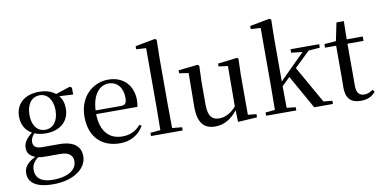

<svg xmlns="http://www.w3.org/2000/svg" viewBox="-92 -1093 3278 1636"><g transform="rotate(-10 1546.5 -274.5)"><path d="M264 -209C194 -209 152 -267 152 -357C152 -448 196 -507 266 -507C333 -507 378 -449 378 -358C378 -268 334 -209 264 -209ZM265 -178C391 -178 467 -251 467 -357C467 -402 455 -441 430 -470L549 -464V-523L532 -534L407 -493C374 -521 326 -537 265 -537C137 -537 62 -465 62 -357C62 -290 92 -235 147 -205C92 -162 71 -126 71 -85C71 -42 94 -12 140 3C72 35 38 75 38 128C38 203 94 260 250 260C440 260 543 166 543 69C543 -15 486 -68 357 -68H210C156 -68 134 -90 134 -124C134 -151 144 -170 166 -196C194 -184 227 -178 265 -178ZM161 11C181 15 203 16 234 16H354C435 16 461 54 461 96C461 169 391 222 253 222C159 222 106 184 106 112C106 69 123 43 161 11Z M872 15C964 15 1034 -27 1077 -99L1060 -112C1021 -65 971 -39 901 -39C794 -39 716 -108 713 -265H1070C1074 -281 1076 -301 1076 -325C1076 -445 999 -537 864 -537C729 -537 611 -432 611 -260C611 -78 720 15 872 15ZM714 -297C720 -432 783 -504 861 -504C937 -504 983 -446 983 -360C983 -316 972 -297 935 -297Z M1227 0H1415V-28L1330 -36L1328 -230V-644L1331 -800L1316 -809L1145 -777V-750L1230 -745V-230L1228 -36L1141 -28V0Z M1892 10 2058 0V-28L1985 -35V-383L1989 -518L1979 -529L1811 -509V-484L1890 -474L1888 -125C1846 -76 1795 -47 1742 -47C1680 -47 1645 -81 1645 -183V-383L1650 -518L1639 -529L1470 -511V-485L1550 -473L1547 -186C1546 -37 1601 15 1697 15C1775 15 1839 -27 1889 -91Z M2440 -492 2537 -481 2425 -370 2319 -264V-644L2322 -800L2307 -809L2136 -777V-750L2221 -745V-230L2219 -36L2137 -28V0H2398V-28L2321 -36L2319 -223L2389 -291L2553 0H2715V-28L2639 -35L2457 -356L2590 -484L2688 -492V-522H2440Z M2956 15C3014 15 3055 -5 3083 -42L3068 -60C3041 -42 3022 -33 2993 -33C2950 -33 2926 -59 2926 -119V-484H3065V-522H2926L2929 -679H2865L2833 -523L2732 -515V-484H2828V-215C2828 -178 2827 -155 2827 -122C2827 -28 2869 15 2956 15Z"/></g></svg>

Font: Noto Serif CJK SC Medium
Style: Regular
Weight: 500
Designer: Ryoko NISHIZUKA 西塚涼子 (kana & ideographs); Frank Grießhammer (Latin, Greek & Cyrillic); Wenlong ZHANG 张文龙 (bopomofo); San
Foundry: Adobe
Version: Version 2.001;hotconv 1.1.0;makeotfexe 2.6.0